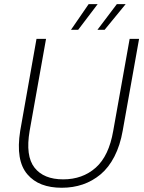

<svg xmlns="http://www.w3.org/2000/svg" viewBox="-20 -887 685 914"><path d="M76.2 -264.2 153.8 -702.1H199.2L121.1 -264.2Q100.6 -144.5 144.3 -88.9Q188 -33.2 280.8 -33.2Q373 -33.2 435.8 -88.9Q498.5 -144.5 519 -264.2L597.2 -702.1H642.1L564 -264.2Q551.8 -194.8 524.7 -142.1Q497.6 -89.4 459 -57.1Q420.4 -24.9 374 -9Q327.6 6.8 273.9 6.8Q220.2 6.8 179.2 -8.8Q138.2 -24.4 110.1 -57.4Q82 -90.3 73.5 -141.6Q64.9 -192.9 76.2 -264.2ZM536.1 -867.2H578.1L478 -745.1H443.8ZM401.9 -867.2H444.8L352.1 -745.1H317.9Z"/></svg>

Font: SVN-Poppins ExtraLight
Style: Italic
Weight: 200
Italic angle: -10°
Designer: Ninad Kale (Devanagari), Jonny Pinhorn (Latin)
Foundry: Indian Type Foundry
Version: Version 3.002 2017